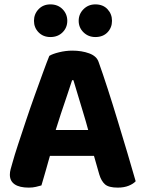

<svg xmlns="http://www.w3.org/2000/svg" viewBox="-20 -846 659 876"><path d="M315 -480H309Q299 -448 285.5 -409Q272 -370 258 -327.5Q244 -285 231 -243L213 -153Q207 -134 201.5 -113Q196 -92 190 -72Q184 -52 179 -34Q174 -16 169 0Q158 3 144 6.5Q130 10 111 10Q69 10 47 -5Q25 -20 25 -49Q25 -61 28.5 -74Q32 -87 37 -104Q46 -137 62.5 -187Q79 -237 98.5 -295.5Q118 -354 138.5 -411Q159 -468 176.5 -516Q194 -564 205 -591Q219 -600 249.5 -607.5Q280 -615 310 -615Q353 -615 387 -602.5Q421 -590 430 -563Q449 -510 471.5 -440.5Q494 -371 517 -295Q540 -219 561.5 -147.5Q583 -76 599 -19Q588 -7 567 1.5Q546 10 517 10Q476 10 459 -5Q442 -20 433 -50L401 -162L384 -247Q372 -292 359 -334Q346 -376 335 -413.5Q324 -451 315 -480ZM146 -135 205 -253H439L459 -135ZM287 -751Q287 -720 265.5 -698.5Q244 -677 210 -677Q177 -677 156 -698.5Q135 -720 135 -751Q135 -782 156 -804Q177 -826 210 -826Q244 -826 265.5 -804Q287 -782 287 -751ZM491 -751Q491 -720 470.5 -698.5Q450 -677 415 -677Q383 -677 361 -698.5Q339 -720 339 -751Q339 -782 361 -804Q383 -826 415 -826Q450 -826 470.5 -804Q491 -782 491 -751Z"/></svg>

Font: Baloo Bhaijaan 2
Style: Bold
Weight: 700
Designer: Sanskriti Dholi, Noopur Datye and Ek Type
Foundry: Ek Type
Version: Version 1.701